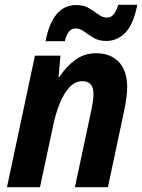

<svg xmlns="http://www.w3.org/2000/svg" viewBox="-20 -777 590 797"><path d="M9 0 125 -546H231L223 -457H226Q255 -501 292.5 -528.5Q330 -556 379 -556Q439 -556 473.5 -519.5Q508 -483 508 -414Q508 -396 505 -373Q502 -350 497 -325L428 0H291L359 -319Q363 -338 365.5 -356Q368 -374 368 -387Q368 -440 322 -440Q292 -440 268.5 -415Q245 -390 227.5 -346.5Q210 -303 199 -248L146 0ZM169 -606Q183 -679 214.5 -717.5Q246 -756 296 -756Q328 -756 349.5 -743Q371 -730 388.5 -717Q406 -704 425 -704Q440 -704 451 -716.5Q462 -729 471 -757H550Q534 -676 500.5 -641.5Q467 -607 421 -607Q390 -607 368.5 -620Q347 -633 329.5 -646Q312 -659 293 -659Q262 -659 249 -606Z"/></svg>

Font: Noto Sans SemiCondensed
Style: Bold Italic
Weight: 700
Width: 4
Italic angle: -12°
Designer: Monotype Design Team
Foundry: Monotype Imaging Inc.
Version: Version 2.013; ttfautohint (v1.8.4.7-5d5b)